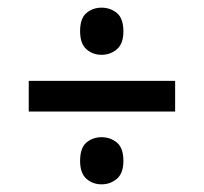

<svg xmlns="http://www.w3.org/2000/svg" viewBox="-20 -574 532 501"><path d="M55 -363H437V-283H55ZM245 -93Q222 -93 205.5 -107.5Q189 -122 189 -154Q189 -188 205.5 -202Q222 -216 245 -216Q268 -216 285 -202Q302 -188 302 -154Q302 -122 285 -107.5Q268 -93 245 -93ZM245 -431Q222 -431 205.5 -445.5Q189 -460 189 -493Q189 -526 205.5 -540Q222 -554 245 -554Q268 -554 285 -540Q302 -526 302 -492Q302 -460 285 -445.5Q268 -431 245 -431Z"/></svg>

Font: Noto Sans Bengali Condensed Medium
Style: Regular
Weight: 500
Width: 3
Designer: Jelle Bosma - Monotype Design Team
Foundry: Monotype Imaging Inc.
Version: Version 2.003